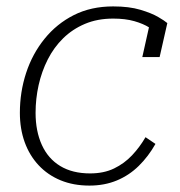

<svg xmlns="http://www.w3.org/2000/svg" viewBox="-20 -567 563 599"><path d="M261 -26Q304 -26 336 -41.5Q368 -57 392 -82.5Q416 -108 434 -139L465 -118Q443 -79 413 -49.5Q383 -20 344.5 -4Q306 12 259 12Q209 12 169 -4.5Q129 -21 100.5 -51.5Q72 -82 57 -123.5Q42 -165 42 -215Q42 -280 61.5 -339.5Q81 -399 119 -446Q157 -493 210.5 -520Q264 -547 333 -547Q383 -547 418 -536.5Q453 -526 473.5 -514Q494 -502 502 -495L478 -389H424L449 -501Q461 -496 467 -490Q473 -484 475 -477.5Q477 -471 476.5 -465.5Q476 -460 475 -456Q465 -469 446 -481Q427 -493 399 -501Q371 -509 333 -509Q284 -509 245 -492.5Q206 -476 177 -447.5Q148 -419 129 -381.5Q110 -344 100.5 -301.5Q91 -259 91 -215Q91 -158 110.5 -115Q130 -72 168 -49Q206 -26 261 -26Z"/></svg>

Font: Roboto Serif Thin
Style: Italic
Weight: 250
Italic angle: -10°
Version: Version 1.007